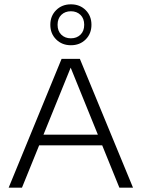

<svg xmlns="http://www.w3.org/2000/svg" viewBox="-20 -867 654 887"><path d="M20 0 264.5 -595H349L594.5 0H531.5L301 -568H312L81.5 0ZM144.5 -195.5 159.5 -245H454.5L469 -195.5ZM307.5 -658Q266.5 -658 239.5 -684.8Q212.5 -711.5 212.5 -752.5Q212.5 -793.5 239.5 -820.2Q266.5 -847 307.5 -847Q349 -847 375.8 -820.2Q402.5 -793.5 402.5 -752.5Q402.5 -711.5 375.8 -684.8Q349 -658 307.5 -658ZM307.5 -690Q334.5 -690 351.8 -706.8Q369 -723.5 369 -752.5Q369 -781.5 351.8 -798.2Q334.5 -815 307.5 -815Q280.5 -815 263.2 -798.2Q246 -781.5 246 -752.5Q246 -723.5 263.2 -706.8Q280.5 -690 307.5 -690Z"/></svg>

Font: Encode Sans SC SemiExpanded Light
Style: Regular
Weight: 300
Width: 6
Designer: Multiple Designers
Foundry: Impallari Type
Version: Version 3.002